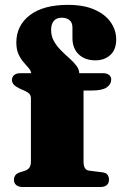

<svg xmlns="http://www.w3.org/2000/svg" viewBox="-20 -750 494 770"><path d="M315 -103.5Q315 -86 320.2 -76.5Q325.5 -67 338.5 -65.5L390 -59Q405 -57.5 411 -49.2Q417 -41 417 -30Q417 0 381.5 0H71Q55 0 45.5 -7.5Q36 -15 36 -28.5Q36 -40.5 42.2 -48Q48.5 -55.5 63 -60L76.5 -64Q92 -69 98 -78Q104 -87 104 -102.5V-356Q104 -365.5 99 -372.2Q94 -379 80 -385.5L60.5 -394Q42 -403 35 -411Q28 -419 28 -429.5Q28 -441 36.5 -448.8Q45 -456.5 63 -456.5H147L105 -440.5V-455Q105 -465 96 -475.8Q87 -486.5 75 -500Q63 -513.5 54.2 -532.8Q45.5 -552 45.5 -579Q45.5 -647.5 99.5 -689Q153.5 -730.5 252.5 -730.5Q315.5 -730.5 358.8 -711.5Q402 -692.5 424 -660.8Q446 -629 446 -592Q446 -551 422.5 -529.5Q399 -508 362.5 -508Q320.5 -508 295.5 -532.2Q270.5 -556.5 270.5 -597.5V-639.5Q270.5 -660 258.5 -669.5Q246.5 -679 228 -679Q206.5 -679 195.8 -666.2Q185 -653.5 185 -630Q185 -604.5 196.5 -584.5Q208 -564.5 224.8 -547.8Q241.5 -531 258.5 -516Q275.5 -501 286.8 -486Q298 -471 298 -454V-427L276.5 -456.5H392.5Q408 -456.5 417 -449.8Q426 -443 426 -431Q426 -412 408 -399.5Q390 -387 348 -387H315Z"/></svg>

Font: Fraunces Black
Style: Regular
Weight: 900
Version: Version 1.000;[b76b70a41]